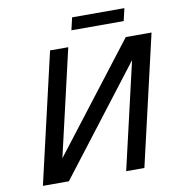

<svg xmlns="http://www.w3.org/2000/svg" viewBox="-93 -964 977 1049"><g transform="rotate(-10 395.0 -439.5)"><path d="M227 -722H328L191 -130L647 -722H790L623 0H522L659 -592L204 0H60ZM361 -810 377 -879H667L651 -810Z"/></g></svg>

Font: Perun
Style: Italic
Weight: 400
Italic angle: -12°
Foundry: Copyright (c) Stefan Peev, Context Ltd, 2016
Version: Version 1.027